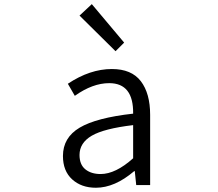

<svg xmlns="http://www.w3.org/2000/svg" viewBox="-20 -883 1040 916"><path d="M437.5 12.7Q368.2 12.7 324.2 -27.3Q280.3 -67.4 280.3 -138.7Q280.3 -226.6 359.9 -273.9Q439.5 -321.3 615.2 -340.8Q617.2 -486.3 501 -486.3Q421.9 -486.3 336.9 -425.8L303.7 -483.4Q409.2 -553.7 513.7 -553.7Q607.4 -553.7 651.9 -495.6Q696.3 -437.5 696.3 -335V0H629.9L623 -66.4H620.1Q527.3 12.7 437.5 12.7ZM460 -52.7Q531.2 -52.7 615.2 -127.9V-286.1Q475.6 -269.5 417.5 -235.4Q359.4 -201.2 359.4 -143.6Q359.4 -97.7 387.2 -75.2Q415 -52.7 460 -52.7ZM531.2 -638.7 359.4 -808.6 418 -863.3 572.3 -679.7Z"/></svg>

Font: Gen Shin Gothic Monospace Normal
Style: Regular
Weight: 350
Designer: [Source Han Sans]
Ryoko NISHIZUKA  (kana & ideographs); Paul D. Hunt (Latin, Greek & Cyrillic); Wenlong ZHANG  (bopomofo
Version: Version 1.002.20150607